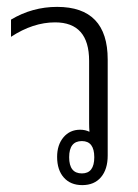

<svg xmlns="http://www.w3.org/2000/svg" viewBox="-20 -532 400 558"><path d="M219 6Q185 6 165.5 -16Q146 -38 146 -76Q146 -111 164.5 -133Q183 -155 213 -155Q228 -155 240 -149Q239 -160 239 -174V-355Q239 -467 140 -467Q76 -467 12 -425V-475Q74 -512 146 -512Q293 -512 293 -359V-80Q293 -40 273.5 -17Q254 6 219 6ZM218 -28Q254 -28 254 -75Q254 -122 218 -122Q181 -122 181 -75Q181 -28 218 -28Z"/></svg>

Font: Noto Sans Thai Looped UI Narrow Light
Style: Regular
Weight: 300
Width: 4
Designer: Cadson Demak Team
Foundry: Cadson Demak Co., Ltd.
Version: Version 1.000